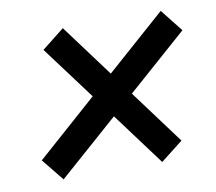

<svg xmlns="http://www.w3.org/2000/svg" viewBox="-61 -650 708 629"><g transform="rotate(-10 293.0 -336.0)"><path d="M102.1 -91.8 42.5 -165.5 243.2 -343.3 110.8 -521 185.5 -580.1 314.5 -406.2 511.2 -580.1 570.3 -505.4 371.1 -329.6 504.4 -149.9 430.2 -91.8 300.3 -266.6Z"/></g></svg>

Font: CaskaydiaCove NFP
Style: Italic
Weight: 400
Italic angle: -10°
Designer: Aaron Bell
Foundry: Saja Typeworks
Version: Version 2111.001; VTT 6.35;Nerd Fonts 3.1.1